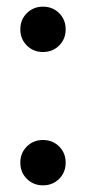

<svg xmlns="http://www.w3.org/2000/svg" viewBox="-20 -551 259 576"><path d="M41 -463Q41 -492 60.5 -511.5Q80 -531 109 -531Q138 -531 157.5 -511.5Q177 -492 177 -463Q177 -434 157.5 -414.5Q138 -395 109 -395Q80 -395 60.5 -414.5Q41 -434 41 -463ZM41 -63Q41 -92 60.5 -111.5Q80 -131 109 -131Q138 -131 157.5 -111.5Q177 -92 177 -63Q177 -34 157.5 -14.5Q138 5 109 5Q80 5 60.5 -14.5Q41 -34 41 -63Z"/></svg>

Font: NT Somic Medium
Style: Regular
Weight: 500
Designer: Ravid Balaliev — lead type designer, mastering
Michael Voronin — secret advisor, marketing
Ivan Kovalenko — best boy
Foundry: NT Type
Version: Version 0.7